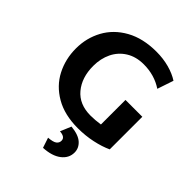

<svg xmlns="http://www.w3.org/2000/svg" viewBox="-261 -833 1233 1233"><g transform="rotate(45 356.0 -216.0)"><path d="M48 0ZM660 -332V-36Q613 -14 550 -0.5Q487 13 419 13Q298 13 214.5 -35.5Q131 -84 89.5 -164.5Q48 -245 48 -341Q48 -436 91.5 -516Q135 -596 221 -644Q307 -692 429 -692Q490 -692 544 -677.5Q598 -663 638 -637L601 -527Q526 -577 429 -577Q359 -577 308.5 -545.5Q258 -514 232 -460.5Q206 -407 206 -340Q206 -235 261.5 -168.5Q317 -102 419 -102Q460 -102 507 -109V-332ZM327 191Q369 188 385.5 176Q402 164 402 144Q402 111 352 108L383 34Q452 41 483.5 69.5Q515 98 515 138Q515 189 471.5 222.5Q428 256 350 260Z"/></g></svg>

Font: Martel Sans ExtraBold
Style: Regular
Weight: 800
Designer: Dan Reynolds and Mathieu Réguer
Foundry: Dan Reynolds and Mathieu Réguer
Version: Version 1.002; ttfautohint (v1.1) -l 5 -r 5 -G 72 -x 0 -D la